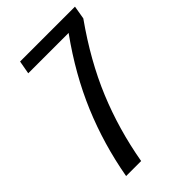

<svg xmlns="http://www.w3.org/2000/svg" viewBox="-205 -753 831 831"><g transform="rotate(-45 210.0 -337.5)"><path d="M57.5 0Q87 -165.5 150.2 -316Q213.5 -466.5 318.5 -612.5L320 -614H72.5L83.5 -675H419.5L409 -613.5Q301.5 -462 240 -313.5Q178.5 -165 149.5 0Z"/></g></svg>

Font: Anybody
Style: Italic
Weight: 400
Italic angle: -10°
Designer: Tyler Finck
Foundry: Etcetera Type Company
Version: Version 1.010; ttfautohint (v1.8.3) -l 8 -r 50 -G 200 -x 14 